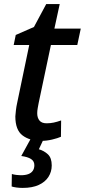

<svg xmlns="http://www.w3.org/2000/svg" viewBox="-20 -679 415 939"><path d="M181 10Q126 10 90.5 -16.5Q55 -43 55 -110Q56 -124 58 -141Q60 -158 64 -176L123 -459H47L57 -508L146 -547L206 -659H272L246 -539H375L358 -459H229L169 -175Q167 -164 164.5 -150.5Q162 -137 162 -125Q162 -103 173 -89.5Q184 -76 208 -76Q226 -76 242.5 -79.5Q259 -83 279 -90L278 -10Q262 -3 235 3.5Q208 10 181 10ZM91 240Q75 240 60.5 238Q46 236 37 233L38 172Q48 175 60 176.5Q72 178 81 178Q104 178 118.5 172.5Q133 167 140.5 156Q148 145 148 129Q148 109 131.5 98.5Q115 88 84 84L130 0H194L170 51Q195 58 214 75.5Q233 93 233 130Q233 161 217 186Q201 211 169.5 225.5Q138 240 91 240Z"/></svg>

Font: Noto Sans Display Medium
Style: Italic
Weight: 500
Italic angle: -12°
Designer: Monotype Design Team
Foundry: Monotype Imaging Inc.
Version: Version 2.003